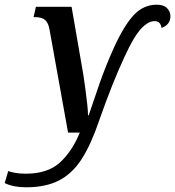

<svg xmlns="http://www.w3.org/2000/svg" viewBox="-123 -565 746 818"><path d="M-12 233Q-66 233 -103 215L-88 164Q-77 168 -58 171.5Q-39 175 -13 175Q79 175 131 128.5Q183 82 217 0H167L88 -439Q83 -468 69 -480Q55 -492 27 -492H20L30 -536H182L232 -247Q236 -222 240.5 -188Q245 -154 248.5 -122.5Q252 -91 252 -74H255Q276 -136 300 -206Q324 -276 361 -359Q405 -456 446.5 -500.5Q488 -545 545 -545Q574 -545 588.5 -530.5Q603 -516 603 -496Q603 -476 592 -463.5Q581 -451 565 -446Q561 -475 536 -475Q508 -475 477.5 -442Q447 -409 408 -324Q356 -213 300 -53Q266 48 226 111Q186 174 129 203.5Q72 233 -12 233Z"/></svg>

Font: Noto Serif SemiCondensed Medium
Style: Italic
Weight: 500
Width: 4
Italic angle: -12°
Designer: Monotype Design Team
Foundry: Monotype Imaging Inc.
Version: Version 2.013